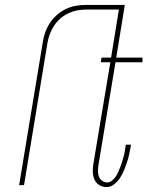

<svg xmlns="http://www.w3.org/2000/svg" viewBox="-20 -755 640 783"><path d="M58 0 154 -580Q157 -601 164 -621.5Q171 -642 183 -660.5Q195 -679 212 -694Q229 -709 249 -718.5Q269 -728 290 -731.5Q311 -735 332 -735H479L476 -716H332Q313 -716 294.5 -712.5Q276 -709 258 -700.5Q240 -692 225 -678.5Q210 -665 199.5 -648.5Q189 -632 182.5 -614Q176 -596 173 -577L78 0ZM415 8Q398 8 384.5 -0.5Q371 -9 365 -23.5Q359 -38 358.5 -54.5Q358 -71 361 -88L430 -501H391L394 -520H433L468 -735H489L454 -520H561V-501H451L382 -85Q380 -73 379.5 -60.5Q379 -48 382.5 -37Q386 -26 395.5 -18.5Q405 -11 417 -11Q428 -11 437 -18.5Q446 -26 452 -35Q458 -44 462.5 -54.5Q467 -65 471 -75Q475 -85 478 -95.5Q481 -106 484 -116Q487 -126 488.5 -136.5Q490 -147 492 -158L493 -165H514L513 -157Q510 -140 506.5 -124Q503 -108 497.5 -92Q492 -76 485.5 -60Q479 -44 469.5 -29.5Q460 -15 445.5 -3.5Q431 8 415 8Z"/></svg>

Font: Iosevka Thin Extended Oblique
Style: Regular
Weight: 100
Width: 7
Italic angle: -9°
Monospace: yes
Designer: Belleve Invis
Foundry: Belleve Invis
Version: Version 32.5.0; ttfautohint (v1.8.4)